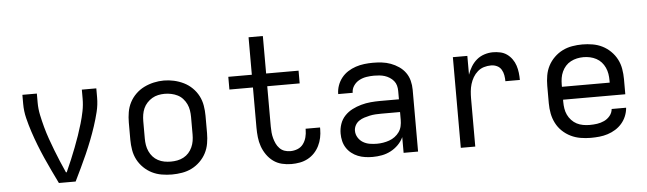

<svg xmlns="http://www.w3.org/2000/svg" viewBox="-47 -912 3694 1097"><g transform="rotate(-5 1800.0 -363.5)"><path d="M252 0Q234 -37 216 -74.5Q198 -112 181 -150.5Q164 -189 149 -227.5Q134 -266 121 -305.5Q108 -345 98 -385.5Q88 -426 88 -468V-520H171V-468Q171 -432 178.5 -396.5Q186 -361 195.5 -326Q205 -291 217 -257Q229 -223 242 -189.5Q255 -156 269 -122.5Q283 -89 298 -56L300 -59L302 -56L304 -62Q319 -95 332.5 -127.5Q346 -160 359 -193.5Q372 -227 383.5 -260.5Q395 -294 405 -328Q415 -362 422 -397Q429 -432 429 -468V-520H512V-468Q512 -426 502 -385.5Q492 -345 479 -305.5Q466 -266 451 -227.5Q436 -189 419 -150.5Q402 -112 384 -74.5Q366 -37 348 0Z M900 8Q871 8 841.5 3Q812 -2 786 -15Q760 -28 738.5 -49Q717 -70 703.5 -96Q690 -122 685 -151.5Q680 -181 680 -210V-310Q680 -339 685 -368.5Q690 -398 703.5 -424Q717 -450 738.5 -471Q760 -492 786.5 -505Q813 -518 842 -524.5Q871 -531 900 -531Q929 -531 958 -524.5Q987 -518 1013.5 -505Q1040 -492 1061.5 -471Q1083 -450 1096.5 -424Q1110 -398 1115 -368.5Q1120 -339 1120 -310V-210Q1120 -181 1115 -151.5Q1110 -122 1096.5 -96Q1083 -70 1061.5 -49Q1040 -28 1014 -15Q988 -2 958.5 3Q929 8 900 8ZM900 -66Q919 -66 937.5 -69.5Q956 -73 973 -82Q990 -91 1002.5 -105Q1015 -119 1023 -136.5Q1031 -154 1034 -172.5Q1037 -191 1037 -210V-310Q1037 -329 1034 -348Q1031 -367 1023 -384Q1015 -401 1002 -415.5Q989 -430 972 -438.5Q955 -447 936 -451Q917 -455 898 -455Q879 -455 860.5 -451Q842 -447 826 -437.5Q810 -428 797 -414Q784 -400 776.5 -383Q769 -366 766 -347.5Q763 -329 763 -310V-210Q763 -191 766 -172.5Q769 -154 777 -136.5Q785 -119 797.5 -105Q810 -91 827 -82Q844 -73 862.5 -69.5Q881 -66 900 -66Z M1585 8Q1558 8 1531 1.5Q1504 -5 1482 -21Q1460 -37 1444 -60Q1428 -83 1419 -108.5Q1410 -134 1407 -161.5Q1404 -189 1404 -216V-447H1269V-520H1404V-735H1486V-520H1672V-447H1486V-216Q1486 -199 1487.5 -182Q1489 -165 1493.5 -148.5Q1498 -132 1505 -117Q1512 -102 1524 -89.5Q1536 -77 1552 -71.5Q1568 -66 1585 -66Q1607 -66 1627 -74Q1647 -82 1659.5 -99Q1672 -116 1677.5 -137Q1683 -158 1683 -179Q1683 -181 1683 -182.5Q1683 -184 1683 -186H1766Q1766 -183 1766 -180.5Q1766 -178 1766 -175Q1766 -151 1761 -127Q1756 -103 1745 -81Q1734 -59 1717.5 -41.5Q1701 -24 1679.5 -12.5Q1658 -1 1634 3.5Q1610 8 1585 8Z M2051 8Q2030 8 2008.5 5Q1987 2 1967 -6Q1947 -14 1930 -27.5Q1913 -41 1901.5 -59Q1890 -77 1885 -98Q1880 -119 1880 -141Q1880 -169 1889 -195.5Q1898 -222 1917 -242Q1936 -262 1960.5 -274.5Q1985 -287 2012 -294.5Q2039 -302 2066.5 -304.5Q2094 -307 2121 -307H2229V-355Q2229 -371 2225 -386Q2221 -401 2211 -413Q2201 -425 2187.5 -433.5Q2174 -442 2159.5 -446.5Q2145 -451 2129.5 -452.5Q2114 -454 2099 -454Q2077 -454 2055 -450.5Q2033 -447 2013.5 -436.5Q1994 -426 1981.5 -407.5Q1969 -389 1969 -367Q1969 -367 1969 -367Q1969 -367 1969 -367H1886Q1886 -367 1886 -367Q1886 -367 1886 -367Q1886 -392 1894.5 -416Q1903 -440 1918.5 -459.5Q1934 -479 1955 -492.5Q1976 -506 2000 -514Q2024 -522 2049 -525Q2074 -528 2099 -528Q2125 -528 2150.5 -525Q2176 -522 2200.5 -513Q2225 -504 2247 -489Q2269 -474 2284 -453Q2299 -432 2305.5 -406.5Q2312 -381 2312 -355V0H2229V-90Q2218 -66 2198.5 -46.5Q2179 -27 2155 -14.5Q2131 -2 2104.5 3Q2078 8 2051 8ZM2082 -65Q2100 -65 2118 -68Q2136 -71 2153 -77Q2170 -83 2185 -94Q2200 -105 2210.5 -120Q2221 -135 2225 -153Q2229 -171 2229 -189V-234H2121Q2105 -234 2088 -233Q2071 -232 2055 -228.5Q2039 -225 2023 -220Q2007 -215 1993 -205.5Q1979 -196 1971 -181Q1963 -166 1963 -150Q1963 -129 1974 -111Q1985 -93 2002.5 -82.5Q2020 -72 2040.5 -68.5Q2061 -65 2082 -65Z M2557 0V-520H2640V-412Q2648 -436 2661.5 -458Q2675 -480 2694 -496Q2713 -512 2737.5 -520Q2762 -528 2787 -528Q2808 -528 2829 -523.5Q2850 -519 2867 -507Q2884 -495 2896.5 -477.5Q2909 -460 2915.5 -440Q2922 -420 2924.5 -399Q2927 -378 2927 -357H2844Q2844 -374 2841 -391.5Q2838 -409 2829 -424Q2820 -439 2804 -446.5Q2788 -454 2770 -454Q2749 -454 2729 -448Q2709 -442 2693 -428Q2677 -414 2666.5 -396Q2656 -378 2650 -358Q2644 -338 2642 -317Q2640 -296 2640 -276V0Z M3302 8Q3273 8 3243.5 3Q3214 -2 3187.5 -15Q3161 -28 3139.5 -48.5Q3118 -69 3104.5 -95.5Q3091 -122 3085.5 -151Q3080 -180 3080 -210V-310Q3080 -339 3085 -368.5Q3090 -398 3103.5 -424Q3117 -450 3138.5 -471Q3160 -492 3186 -505Q3212 -518 3241.5 -523Q3271 -528 3300 -528Q3329 -528 3358.5 -523Q3388 -518 3414 -505Q3440 -492 3461.5 -471Q3483 -450 3496.5 -424Q3510 -398 3515 -368.5Q3520 -339 3520 -310V-223H3163V-210Q3163 -191 3166 -172Q3169 -153 3177 -136Q3185 -119 3198.5 -104.5Q3212 -90 3228.5 -81.5Q3245 -73 3264 -69.5Q3283 -66 3302 -66Q3324 -66 3345 -69Q3366 -72 3385.5 -81Q3405 -90 3419 -107Q3433 -124 3435 -146H3518Q3516 -121 3506.5 -98Q3497 -75 3481 -56.5Q3465 -38 3444 -25Q3423 -12 3399.5 -4.5Q3376 3 3351.5 5.5Q3327 8 3302 8ZM3163 -297H3437V-310Q3437 -329 3434 -347.5Q3431 -366 3423 -383.5Q3415 -401 3402.5 -415Q3390 -429 3373 -438Q3356 -447 3337.5 -451Q3319 -455 3300 -455Q3281 -455 3262.5 -451Q3244 -447 3227 -438Q3210 -429 3197.5 -415Q3185 -401 3177 -383.5Q3169 -366 3166 -347.5Q3163 -329 3163 -310Z"/></g></svg>

Font: Zed Mono Extended
Style: Regular
Weight: 400
Width: 7
Monospace: yes
Designer: Belleve Invis
Foundry: Belleve Invis
Version: Version 1.0.0; ttfautohint (v1.8.4)